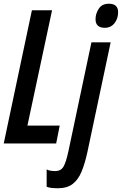

<svg xmlns="http://www.w3.org/2000/svg" viewBox="-21 -769 653 1029"><path d="M-1 0 150 -714H258L126 -96H299L280 0ZM541 -620Q491 -620 491 -666Q491 -696 508.5 -722.5Q526 -749 562 -749Q612 -749 612 -704Q612 -669 592.5 -644.5Q573 -620 541 -620ZM288 240Q272 240 257.5 238.5Q243 237 229 232V139Q238 144 251 146Q264 148 274 148Q305 148 319 124.5Q333 101 346 40L469 -542H572L447 48Q434 107 416.5 150Q399 193 369 216.5Q339 240 288 240Z"/></svg>

Font: Noto Sans ExtraCondensed SemiBold
Style: Italic
Weight: 600
Width: 2
Italic angle: -12°
Designer: Monotype Design Team
Foundry: Monotype Imaging Inc.
Version: Version 2.013; ttfautohint (v1.8.4.7-5d5b)